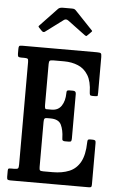

<svg xmlns="http://www.w3.org/2000/svg" viewBox="-63 -1022 645 1065"><g transform="rotate(5 259.0 -490.0)"><path d="M53 -684H35.5Q23 -684 20 -688.5Q17 -693 17 -705V-730.5Q17 -743 20.2 -746.5Q23.5 -750 35.5 -750H452.5Q469.5 -750 474.2 -746.5Q479 -743 479 -726V-526.5Q479 -514 478 -510.2Q477 -506.5 464 -506.5H448.5Q437.5 -506.5 435.2 -511.2Q433 -516 432.5 -525.5Q431 -585.5 410 -620Q389 -654.5 354 -669.2Q319 -684 276 -684H214.5Q201 -684 196.2 -680Q191.5 -676 191.5 -661.5V-434Q191.5 -411 199 -411H230Q266.5 -411 284.8 -438.5Q303 -466 303.5 -508.5Q303 -519 306.2 -522.5Q309.5 -526 317.5 -526H339.5Q356 -526 356 -509.5V-262.5Q356 -250.5 353.2 -246.5Q350.5 -242.5 339.5 -242.5H317.5Q311.5 -242.5 307 -245.8Q302.5 -249 303 -260.5Q302 -303 288 -332.5Q274 -362 227.5 -362H207.5Q198.5 -362 195 -357.5Q191.5 -353 191.5 -339V-88Q191.5 -73.5 195.5 -69.8Q199.5 -66 214.5 -66H266Q319 -66 358.2 -82.2Q397.5 -98.5 419.2 -137.8Q441 -177 442.5 -247Q442.5 -258 445.2 -261.5Q448 -265 456.5 -265H469.5Q480 -265 484.5 -262.2Q489 -259.5 489 -248.5V-17.5Q489 -6 486 -3Q483 0 472 0H37.5Q26 0 21.5 -2.8Q17 -5.5 17 -18V-52Q17 -62.5 20.8 -64.2Q24.5 -66 35 -66H50.5Q69 -66 73 -70.5Q77 -75 77 -93V-663Q77 -678 72.5 -681Q68 -684 53 -684ZM137.5 -841.5 123 -856.5Q117.5 -862.5 117.5 -864.5Q117.5 -866.5 123 -872L217 -971Q225 -979.5 243.5 -979.5H293Q303 -979.5 307.2 -977.5Q311.5 -975.5 316 -971L412 -870Q416 -866.5 416 -864.8Q416 -863 412 -859L392.5 -839.5Q387 -834 385 -834.2Q383 -834.5 376.5 -839L279 -911.5Q266 -921 254 -912L155.5 -838.5Q147 -832 137.5 -841.5Z"/></g></svg>

Font: Besley* Condensed Medium
Style: Regular
Weight: 500
Width: 3
Designer: Owen Earl
Foundry: indestructible type*
Version: Version 3.000; ttfautohint (v1.8.3)